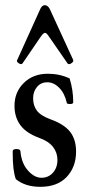

<svg xmlns="http://www.w3.org/2000/svg" viewBox="-20 -710 335 742"><path d="M136 12Q77 12 41 -18Q35 -35 32 -59.5Q29 -84 29 -125Q29 -134 43 -134Q59 -134 59 -125Q63 -79 88 -51Q113 -23 140 -23Q167 -23 184.5 -42.5Q202 -62 202 -92Q202 -120 185 -142Q168 -164 132 -177Q82 -195 59 -226Q36 -257 36 -301Q36 -354 72 -389.5Q108 -425 165 -425Q210 -425 249 -407Q263 -362 263 -315Q263 -308 251 -308Q238 -308 238 -313Q230 -349 209 -370.5Q188 -392 163 -392Q138 -392 123 -374Q108 -356 108 -330Q108 -302 122.5 -282.5Q137 -263 175 -249Q228 -230 251 -200.5Q274 -171 274 -124Q274 -65 238 -26.5Q202 12 136 12ZM67 -465Q62 -459 52.5 -465.5Q43 -472 46 -477L136 -676Q143 -690 153 -690Q164 -690 172 -676L263 -478Q265 -471 255 -465Q245 -459 241 -465L169 -569Q160 -583 154 -583Q148 -583 138 -569Z"/></svg>

Font: Junicode Two Beta Condensed Medium
Style: Regular
Weight: 500
Width: 3
Designer: Peter S. Baker
Foundry: Briery Creek Software
Version: Version 1.053; ttfautohint (v1.8.4)